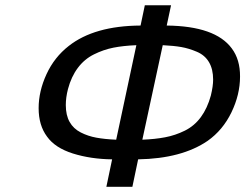

<svg xmlns="http://www.w3.org/2000/svg" viewBox="-20 -715 939 735"><path d="M127.9 -300.8Q127.9 -365.7 158 -430.9Q188 -496.1 243.2 -539.1Q341.3 -616.2 518.1 -617.2L534.2 -693.8V-694.8H634.8L618.2 -617.2Q804.2 -615.2 867.2 -529.8Q899.4 -486.8 898.9 -421.9Q898.9 -353 866 -284.9Q833 -216.8 774.9 -175.8Q675.8 -107.9 508.8 -105L486.8 0H387.2L409.2 -105Q327.1 -106 259 -127.4Q190.9 -148.9 160.2 -191.9Q127.9 -234.9 127.9 -300.8ZM231.9 -313Q231.9 -273.9 246.6 -248Q261.2 -222.2 289.1 -208Q316.9 -193.8 348.9 -188Q380.9 -182.1 424.8 -180.2L502 -542Q452.1 -540 414.1 -532.5Q376 -524.9 339.6 -506.8Q303.2 -488.8 278.1 -455.3Q252.9 -421.9 240.2 -374Q231.9 -341.8 231.9 -313ZM524.9 -180.2Q573.7 -182.1 612.3 -189.5Q650.9 -196.8 687.5 -214.8Q724.1 -232.9 749 -266.8Q773.9 -300.8 787.1 -349.1Q795.9 -385.3 795.9 -410.2Q795.9 -450.2 780 -477.1Q764.2 -503.9 733.6 -516.8Q703.1 -529.8 674.1 -534.9Q645 -540 603 -542Z"/></svg>

Font: CMU Bright
Style: SemiBoldOblique
Weight: 600
Italic angle: -12°
Version: Version 0.7.0